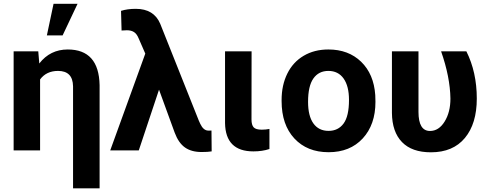

<svg xmlns="http://www.w3.org/2000/svg" viewBox="-20 -802 2601 1024"><path d="M52.7 0ZM184.1 -528.3 189.5 -463.4Q247.6 -538.1 341.3 -538.1Q507.3 -538.1 511.2 -348.1V202.6H369.6V-341.8Q368.2 -423.8 289.6 -423.8Q227.5 -423.8 193.8 -378.4V0H52.7V-528.3ZM265.6 -781.7H393.6L314 -613.3H230Z M704.1 -754.9Q800.8 -754.9 834.5 -675.3L1040.5 -158.2L1048.3 -141.1Q1064.9 -106 1090.3 -105.5H1100.1L1107.9 -106L1108.9 5.4Q1088.9 8.8 1055.2 8.8Q1001 8.8 966.6 -15.4Q932.1 -39.6 911.6 -94.7L828.1 -323.7L720.2 0H567.9L754.9 -516.1L719.7 -596.7Q710 -621.1 694.8 -630.9Q679.7 -640.6 656.7 -640.6L628.4 -639.2L625.5 -744.1Q659.7 -754.9 704.1 -754.9Z M1321.8 -528.3 1321.3 -165Q1321.3 -135.7 1332.8 -123Q1344.2 -110.4 1376 -110.4Q1397.5 -110.4 1417 -114.3V-7.3Q1378.9 5.4 1331.5 5.4Q1182.6 5.4 1180.2 -145.5V-528.3Z M1481.9 0ZM1481.9 -269Q1481.9 -347.7 1512.2 -409.2Q1542.5 -470.7 1599.4 -504.4Q1656.2 -538.1 1731.4 -538.1Q1838.4 -538.1 1906 -472.7Q1973.6 -407.2 1981.4 -294.9L1982.4 -258.8Q1982.4 -137.2 1914.6 -63.7Q1846.7 9.8 1732.4 9.8Q1618.2 9.8 1550 -63.5Q1481.9 -136.7 1481.9 -262.7ZM1623 -258.8Q1623 -183.6 1651.4 -143.8Q1679.7 -104 1732.4 -104Q1783.7 -104 1812.5 -143.3Q1841.3 -182.6 1841.3 -269Q1841.3 -342.8 1812.5 -383.3Q1783.7 -423.8 1731.4 -423.8Q1679.7 -423.8 1651.4 -383.5Q1623 -343.3 1623 -258.8Z M2211.9 -528.3V-205.1Q2211.9 -103.5 2273.4 -103.5Q2320.3 -103.5 2351.3 -153.6Q2382.3 -203.6 2382.3 -276.4Q2380.4 -391.6 2332.5 -528.3H2467.3Q2522.9 -417 2522.9 -276.4Q2522.9 -142.6 2459.5 -66.2Q2396 10.3 2278.3 10.3Q2176.8 10.3 2124 -44.2Q2071.3 -98.6 2070.3 -199.7V-528.3Z"/></svg>

Font: Roboto
Style: Bold
Weight: 700
Designer: Google
Version: Version 2.134; 2016; ttfautohint (v1.6)